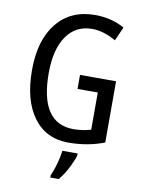

<svg xmlns="http://www.w3.org/2000/svg" viewBox="-101 -792 801 1081"><g transform="rotate(10 300.0 -251.5)"><path d="M328.1 -377H534.2V-26.9Q439 9.8 329.1 9.8Q201.2 9.8 129.2 -87.6Q57.1 -185.1 57.1 -357.9Q57.1 -529.3 136.2 -626.7Q215.3 -724.1 354 -724.1Q447.8 -724.1 522.9 -682.1L487.8 -603Q416.5 -644 351.1 -644Q257.3 -644 205.1 -568.1Q152.8 -492.2 152.8 -356.9Q152.8 -69.8 345.2 -69.8Q392.6 -69.8 443.8 -84V-296.9H328.1ZM263.7 208Q293.9 139.6 304.7 61H391.6V70.8Q391.6 81.5 368.2 131.3Q344.7 181.2 312 221.2H263.7Z"/></g></svg>

Font: Apple Sans Adjectives
Style: Regular
Weight: 400
Monospace: yes
Foundry: Apple Sans Adjectives
Version: Version 0.01